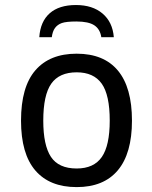

<svg xmlns="http://www.w3.org/2000/svg" viewBox="-20 -745 616 780"><path d="M291.5 15.1Q181.6 15.1 123.5 -52.5Q65.4 -120.1 65.4 -254.9Q65.4 -392.1 123.8 -459.5Q182.1 -526.9 291.5 -526.9Q401.9 -526.9 459 -458.3Q516.1 -389.6 516.1 -254.9Q516.1 -121.6 458.7 -53.2Q401.4 15.1 291.5 15.1ZM291.5 -60.5Q361.3 -60.5 393.6 -107.2Q425.8 -153.8 425.8 -254.9Q425.8 -359.4 393.1 -405.3Q360.4 -451.2 291.5 -451.2Q220.7 -451.2 188.2 -405Q155.8 -358.9 155.8 -254.9Q155.8 -154.8 187 -107.7Q218.3 -60.5 291.5 -60.5ZM442.4 -593.8H391.6Q386.7 -626.5 363.3 -642.1Q339.8 -657.7 290.5 -657.7Q249 -657.7 231.2 -651.4Q213.4 -645 203.4 -631.3Q193.4 -617.7 190.4 -593.8H139.6Q144 -657.7 182.1 -691.2Q220.2 -724.6 288.6 -724.6Q356 -724.6 396.7 -689.9Q437.5 -655.3 442.4 -593.8Z"/></svg>

Font: Cadman
Style: Regular
Weight: 400
Designer: Paul James MIller
Foundry: High-Logic / Made with FontCreator
Version: Version 2.114;March 28, 2021;FontCreator 13.0.0.2683 64-bit